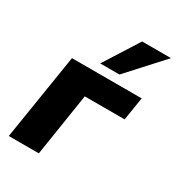

<svg xmlns="http://www.w3.org/2000/svg" viewBox="-182 -874 904 985"><g transform="rotate(30 270.5 -381.0)"><path d="M20 0ZM20 0 101 -508H514L492 -371H256L198 0ZM240 -557 370 -762H541L354 -557Z"/></g></svg>

Font: Winston ExtraBold
Style: Italic
Weight: 800
Italic angle: -9°
Designer: Original fonts by Vernon Adams / Changes by Cristiano Sobral
Foundry: Original fonts by Vernon Adams / Changes by Cristiano Sobral
Version: Version 2.503;July 17, 2020;FontCreator 13.0.0.2655 64-bit